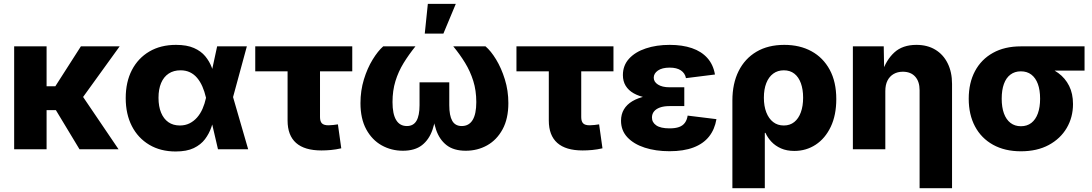

<svg xmlns="http://www.w3.org/2000/svg" viewBox="-20 -782 5720 1006"><path d="M224.1 -539.1V0H54.2V-539.1ZM606.9 -539.1 365.7 -205.1H188.5L185.1 -330.1H270L403.8 -539.1ZM396.5 0 268.6 -211.9 405.8 -288.1 601.1 0Z M900.4 11.7Q821.3 11.7 762.2 -23.4Q703.1 -58.6 670.9 -121.3Q638.7 -184.1 638.7 -268.1Q638.7 -352.5 671.1 -415Q703.6 -477.5 762.7 -512.2Q821.8 -546.9 902.3 -546.9Q959 -546.9 996.1 -530.5Q1033.2 -514.2 1055.4 -487.3Q1077.6 -460.4 1089.8 -428Q1102.1 -395.5 1108.4 -364.3H1156.2L1200.2 -276.4L1280.3 0H1122.1L1059.1 -271Q1051.8 -302.7 1040.3 -328.9Q1028.8 -355 1012.7 -374Q996.6 -393.1 975.1 -403.3Q953.6 -413.6 925.8 -413.6Q889.6 -413.6 863.8 -396.5Q837.9 -379.4 824.2 -347.2Q810.5 -314.9 810.5 -269.5Q810.5 -224.1 824 -191.7Q837.4 -159.2 862.3 -141.8Q887.2 -124.5 922.4 -124.5Q950.7 -124.5 973.1 -135.7Q995.6 -147 1012.7 -166.5Q1029.8 -186 1041.3 -212.2Q1052.7 -238.3 1059.1 -268.1L1117.7 -539.1H1273.4L1199.7 -268.1L1155.3 -181.2H1106.4Q1099.1 -149.4 1087.4 -115.5Q1075.7 -81.5 1054 -52.7Q1032.2 -23.9 995.4 -6.1Q958.5 11.7 900.4 11.7Z M1664.1 6.3Q1575.7 6.3 1531.2 -33.2Q1486.8 -72.8 1486.8 -150.4V-408.2H1317.4V-539.1H1825.7V-408.2H1656.7V-168.5Q1656.7 -146 1666.7 -135.7Q1676.8 -125.5 1701.2 -125.5Q1710.9 -125.5 1726.6 -127.2Q1742.2 -128.9 1750.5 -130.4L1768.1 -4.9Q1740.2 1.5 1714.1 3.9Q1688 6.3 1664.1 6.3Z M2090.8 7.8Q2030.3 7.8 1979.7 -20.5Q1929.2 -48.8 1898.9 -104.5Q1868.7 -160.2 1868.7 -241.7Q1868.7 -307.1 1886.7 -366Q1904.8 -424.8 1932.6 -470Q1960.4 -515.1 1987.8 -539.1H2156.7Q2122.1 -496.1 2094.7 -451.7Q2067.4 -407.2 2052 -357.2Q2036.6 -307.1 2036.6 -247.1Q2036.6 -184.6 2055.7 -153.1Q2074.7 -121.6 2111.8 -121.6Q2146 -121.6 2162.1 -148.9Q2178.2 -176.3 2178.2 -231V-350.6H2334V-231Q2334 -176.3 2349.6 -148.9Q2365.2 -121.6 2399.4 -121.6Q2437 -121.6 2456.3 -153.1Q2475.6 -184.6 2475.6 -247.1Q2475.6 -307.6 2459.7 -358.2Q2443.8 -408.7 2416.7 -452.9Q2389.6 -497.1 2355 -539.1H2523.9Q2551.8 -515.6 2579.3 -470.5Q2606.9 -425.3 2625.2 -366.2Q2643.6 -307.1 2643.6 -241.7Q2643.6 -160.2 2613.3 -104.5Q2583 -48.8 2532.5 -20.5Q2481.9 7.8 2420.4 7.8Q2357.4 7.8 2319.8 -21.5Q2282.2 -50.8 2264.6 -103Q2247.1 -155.3 2244.1 -223.6H2267.1Q2264.2 -154.8 2246.3 -102.8Q2228.5 -50.8 2191.2 -21.5Q2153.8 7.8 2090.8 7.8ZM2205.6 -606 2221.7 -761.7H2368.2L2303.2 -606Z M3032.7 6.3Q2944.3 6.3 2899.9 -33.2Q2855.5 -72.8 2855.5 -150.4V-408.2H2686V-539.1H3194.3V-408.2H3025.4V-168.5Q3025.4 -146 3035.4 -135.7Q3045.4 -125.5 3069.8 -125.5Q3079.6 -125.5 3095.2 -127.2Q3110.8 -128.9 3119.1 -130.4L3136.7 -4.9Q3108.9 1.5 3082.8 3.9Q3056.6 6.3 3032.7 6.3Z M3487.8 10.3Q3415.5 10.3 3358.2 -8.3Q3300.8 -26.9 3267.3 -62.5Q3233.9 -98.1 3233.9 -149.4Q3233.9 -183.1 3249 -208.7Q3264.2 -234.4 3293.2 -251.7Q3322.3 -269 3363.5 -277.8Q3404.8 -286.6 3457 -286.6H3565.4V-226.1H3487.8Q3458.5 -226.1 3438 -218.8Q3417.5 -211.4 3406.7 -198Q3396 -184.6 3396 -166Q3396 -140.6 3418.7 -125Q3441.4 -109.4 3488.3 -109.4Q3518.6 -109.4 3538.1 -116.5Q3557.6 -123.5 3568.6 -138.7Q3579.6 -153.8 3583 -176.3L3733.9 -157.7Q3724.6 -103.5 3694.8 -66.2Q3665 -28.8 3613.5 -9.3Q3562 10.3 3487.8 10.3ZM3458.5 -262.2Q3408.2 -262.2 3368.2 -269.8Q3328.1 -277.3 3300.5 -293Q3272.9 -308.6 3258.3 -332.5Q3243.7 -356.4 3243.7 -388.7Q3243.7 -439 3275.9 -474.4Q3308.1 -509.8 3363.8 -528.3Q3419.4 -546.9 3488.8 -546.9Q3555.2 -546.9 3605.2 -529.8Q3655.3 -512.7 3686.3 -478Q3717.3 -443.4 3726.1 -391.6L3574.2 -372.6Q3569.3 -398.4 3547.6 -413.1Q3525.9 -427.7 3488.8 -427.7Q3449.2 -427.7 3427.2 -412.4Q3405.3 -397 3405.3 -375Q3405.3 -353 3427.5 -338.9Q3449.7 -324.7 3487.8 -324.7H3565.4V-262.2Z M3817.4 204.1V-255.4Q3817.4 -344.2 3850.1 -409.7Q3882.8 -475.1 3943.6 -511Q4004.4 -546.9 4089.4 -546.9Q4170.9 -546.9 4231.9 -513.4Q4293 -480 4327.4 -416.5Q4361.8 -353 4361.8 -262.7Q4361.8 -178.7 4332.8 -117.7Q4303.7 -56.6 4253.9 -23.9Q4204.1 8.8 4142.1 8.8Q4102.1 8.8 4072.3 -4.4Q4042.5 -17.6 4022.2 -39.1Q4002 -60.5 3990.7 -85.9H3987.3V204.1ZM4086.9 -124.5Q4119.1 -124.5 4141.6 -142.6Q4164.1 -160.6 4176 -193.4Q4188 -226.1 4188 -270Q4188 -313.5 4176.3 -345.9Q4164.6 -378.4 4142.1 -396Q4119.6 -413.6 4086.9 -413.6Q4054.7 -413.6 4031.2 -396.2Q4007.8 -378.9 3995.1 -346.7Q3982.4 -314.5 3982.4 -270Q3982.4 -226.1 3995.1 -193.4Q4007.8 -160.6 4031 -142.6Q4054.2 -124.5 4086.9 -124.5Z M4618.7 -304.7V0H4448.7V-539.1H4610.4L4612.8 -401.4H4601.6Q4622.6 -467.3 4665.8 -507.1Q4709 -546.9 4781.7 -546.9Q4838.9 -546.9 4880.6 -521.7Q4922.4 -496.6 4945.3 -450.4Q4968.3 -404.3 4968.3 -342.3V204.1H4798.3V-309.1Q4798.3 -355 4775.1 -380.6Q4752 -406.2 4710.4 -406.2Q4683.1 -406.2 4662.4 -394.3Q4641.6 -382.3 4630.1 -359.9Q4618.7 -337.4 4618.7 -304.7Z M5329.1 10.7Q5245.1 10.7 5183.3 -23.4Q5121.6 -57.6 5088.6 -119.6Q5055.7 -181.6 5055.7 -264.6Q5055.7 -347.7 5088.6 -409.4Q5121.6 -471.2 5182.9 -505.1Q5244.1 -539.1 5328.6 -539.1H5662.6V-412.1H5426.8L5328.6 -408.2Q5296.9 -408.2 5274.2 -391.1Q5251.5 -374 5240 -342Q5228.5 -310.1 5228.5 -264.6Q5228.5 -220.2 5240.2 -187.7Q5252 -155.3 5274.7 -137.9Q5297.4 -120.6 5329.1 -120.6Q5361.3 -120.6 5383.8 -137.9Q5406.2 -155.3 5418 -187.7Q5429.7 -220.2 5429.7 -264.6Q5429.7 -310.1 5418 -342Q5406.2 -374 5383.8 -391.1Q5361.3 -408.2 5329.1 -408.2V-452.1Q5388.7 -452.1 5438.5 -439.2Q5488.3 -426.3 5524.9 -399.4Q5561.5 -372.6 5581.8 -332Q5602.1 -291.5 5602.1 -236.8Q5602.1 -167.5 5569.1 -111.3Q5536.1 -55.2 5474.9 -22.2Q5413.6 10.7 5329.1 10.7Z"/></svg>

Font: Inter 18pt ExtraBold
Style: Regular
Weight: 800
Designer: Rasmus Andersson
Foundry: rsms
Version: Version 4.001;git-66647c0bb